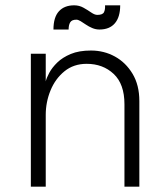

<svg xmlns="http://www.w3.org/2000/svg" viewBox="-20 -702 632 722"><path d="M96 0V-500H152V-396Q155 -409 165.5 -428.5Q176 -448 195.5 -467Q215 -486 246 -499Q277 -512 322 -512Q371 -512 412 -489.5Q453 -467 478.5 -424.5Q504 -382 504 -322V0H448V-310Q448 -386 407.5 -424Q367 -462 306 -462Q257 -462 222.5 -434Q188 -406 170 -362Q152 -318 152 -270V0ZM267 -628Q250 -628 244 -618Q238 -608 238 -591H181Q181 -637 201.5 -659.5Q222 -682 259 -682Q278 -682 294 -673Q310 -664 323 -655Q336 -646 346 -646Q366 -646 371 -656Q376 -666 375 -682H432Q432 -638 412 -614.5Q392 -591 354 -591Q340 -591 327 -596.5Q314 -602 303 -609.5Q292 -617 283 -622.5Q274 -628 267 -628Z"/></svg>

Font: Inclusive Sans Light
Style: Regular
Weight: 300
Designer: Olivia King
Foundry: Olivia King
Version: Version 2.004